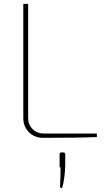

<svg xmlns="http://www.w3.org/2000/svg" viewBox="-20 -710 547 989"><path d="M125 -690V-104Q125 -68 148 -45Q171 -22 207 -22H479V-4Q387 0 202 0Q158 0 129 -29Q100 -58 100 -102V-690ZM297 75H305Q316 75 316 86V144Q314 210 300 259L289 255Q292 200 292 153Q289 153 287.5 150Q286 147 287 144V86Q286 75 297 75Z"/></svg>

Font: Exo 2.0 Thin
Style: Regular
Weight: 250
Designer: Natanael Gama
Version: Version 1.001;PS 001.001;hotconv 1.0.70;makeotf.lib2.5.58329